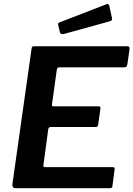

<svg xmlns="http://www.w3.org/2000/svg" viewBox="-20 -984 698 1004"><path d="M145 -729Q146 -737 148.5 -739.5Q151 -742 158 -742H647Q660 -742 657 -723L646 -648Q645 -639 641 -635.5Q637 -632 627 -632H292Q285 -632 281.5 -629.5Q278 -627 277 -619L252 -439Q251 -432 253 -430Q255 -428 260 -428H494Q502 -428 504 -424.5Q506 -421 505 -415L493 -330Q492 -320 480 -320H245Q234 -320 232 -306L207 -121Q206 -110 213 -110H568Q576 -110 578.5 -107Q581 -104 579 -96L568 -12Q567 -5 564.5 -2.5Q562 0 553 0H62Q42 0 45 -22L145 -729ZM552 -952 565 -892Q567 -884 565 -879.5Q563 -875 552 -872L313 -806Q303 -804 298 -808Q293 -812 292 -820L285 -850Q282 -864 289 -866L537 -962Q542 -965 546 -962.5Q550 -960 552 -952Z"/></svg>

Font: Libre Franklin Thin SemiBold
Style: Italic
Weight: 600
Italic angle: -8°
Version: Version 3.000